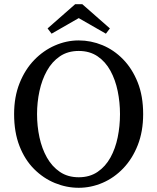

<svg xmlns="http://www.w3.org/2000/svg" viewBox="-20 -877 747 912"><path d="M354 -35Q406 -35 443.5 -60.5Q481 -86 504.5 -128.5Q528 -171 539 -224.5Q550 -278 550 -335Q550 -391 539 -444.5Q528 -498 504.5 -541Q481 -584 443.5 -609.5Q406 -635 354 -635Q302 -635 264.5 -609.5Q227 -584 203 -541Q179 -498 167.5 -444.5Q156 -391 156 -335Q156 -278 167.5 -224.5Q179 -171 203 -128.5Q227 -86 264.5 -60.5Q302 -35 354 -35ZM354 15Q296 15 241 -7.5Q186 -30 142 -74Q98 -118 72.5 -183.5Q47 -249 47 -335Q47 -417 73 -482Q99 -547 142.5 -592Q186 -637 241 -661Q296 -685 354 -685Q412 -685 466.5 -662.5Q521 -640 564.5 -595.5Q608 -551 634 -486Q660 -421 660 -335Q660 -253 634.5 -188Q609 -123 565.5 -77.5Q522 -32 467 -8.5Q412 15 354 15ZM371 -857 502 -742 483 -717 354 -791 225 -717 206 -742 337 -857Z"/></svg>

Font: Source Serif 4
Style: Regular
Weight: 400
Designer: Frank Grießhammer
Foundry: Adobe
Version: Version 4.005;hotconv 1.1.0;makeotfexe 2.6.0